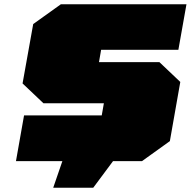

<svg xmlns="http://www.w3.org/2000/svg" viewBox="-20 -757 896 902"><path d="M230 125 273 0H55L93 -215H458L468 -272H184L86 -365L136 -644L266 -737H856L818 -523H455L445 -465H729L827 -372L778 -94L647 0H511L418 125Z"/></svg>

Font: Tomorrow Black
Style: Italic
Weight: 900
Italic angle: -10°
Designer: Tony de Marco, Monica Rizzolli
Foundry: Just in Type
Version: Version 2.002